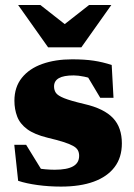

<svg xmlns="http://www.w3.org/2000/svg" viewBox="-20 -710 521 746"><path d="M260 -479.5Q309 -479.5 344 -474.2Q379 -469 414 -457.5L421 -330H369.5L298.5 -449L352.5 -398Q330 -407.5 307 -412.2Q284 -417 266.5 -417Q227 -417 208.5 -406.2Q190 -395.5 190 -374Q190 -360 197.2 -349.2Q204.5 -338.5 229.2 -328.5Q254 -318.5 307 -306Q346.5 -297 374.2 -283.2Q402 -269.5 419.5 -250.8Q437 -232 445.2 -207.5Q453.5 -183 453.5 -153Q453.5 -98 425.2 -60.8Q397 -23.5 344.2 -4.2Q291.5 15 217 15Q170 15 126 9Q82 3 50.5 -7.5L35.5 -147.5H81.5L163 -15L84 -65Q100 -60 118.8 -57Q137.5 -54 156.5 -52.2Q175.5 -50.5 192.5 -50.5Q240.5 -50.5 264 -63.8Q287.5 -77 287.5 -104.5Q287.5 -117 282.5 -126.2Q277.5 -135.5 264.2 -143Q251 -150.5 226.8 -158.2Q202.5 -166 164.5 -175Q113.5 -187.5 85.5 -208.2Q57.5 -229 46.8 -257.2Q36 -285.5 36 -318.5Q36 -371.5 64.8 -407.5Q93.5 -443.5 144.2 -461.5Q195 -479.5 260 -479.5ZM260 -594H203L326 -690.5H412.5L296 -526H167L50.5 -690.5H137Z"/></svg>

Font: Newsreader ExtraBold
Style: Regular
Weight: 800
Designer: Hugues Gentile
Foundry: Production Type
Version: Version 1.003